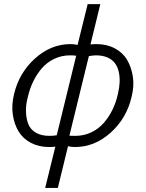

<svg xmlns="http://www.w3.org/2000/svg" viewBox="-20 -710 714 940"><path d="M201.2 210 251 7.8Q240.2 9.8 220.2 9.8Q170.4 9.8 131.3 -10.7Q92.3 -31.2 71 -66.4Q49.8 -101.6 42.7 -148.7Q35.6 -195.8 48.8 -249Q72.8 -352.5 150.9 -423.3Q229 -494.1 325.2 -494.1Q342.3 -494.1 359.9 -490.2L409.2 -689.9H471.2L422.9 -492.2Q433.1 -494.1 452.1 -494.1Q502.4 -494.1 541.5 -473.6Q580.6 -453.1 601.8 -417.7Q623 -382.3 630.4 -335.2Q637.7 -288.1 624 -234.9Q600.1 -131.3 522 -60.8Q443.8 9.8 347.2 9.8Q330.6 9.8 313 5.9L263.2 210ZM222.2 -44.9Q243.2 -44.9 257.8 -47.9L353 -437Q344.2 -439 323.2 -439Q281.7 -439 246.1 -422.1Q210.4 -405.3 185.3 -376.2Q160.2 -347.2 142.8 -311.5Q125.5 -275.9 116.2 -234.9Q106 -197.3 107.2 -162.8Q108.4 -128.4 118.7 -102.3Q128.9 -76.2 155.3 -60.5Q181.6 -44.9 222.2 -44.9ZM349.1 -44.9Q390.6 -44.9 426.3 -61.8Q461.9 -78.6 487.3 -107.4Q512.7 -136.2 530.3 -172.1Q547.9 -208 557.1 -249Q564.5 -280.3 565.7 -307.4Q566.9 -334.5 561.3 -358.9Q555.7 -383.3 542.5 -400.9Q529.3 -418.5 505.9 -428.7Q482.4 -439 450.2 -439Q434.6 -439 415 -435.1L319.8 -45.9Q324.2 -44.9 349.1 -44.9Z"/></svg>

Font: HK Grotesk Light Italic
Style: Regular
Weight: 300
Italic angle: -13°
Designer: Alfredo Marco Pradil and Stefan Peev
Foundry: Hanken Design Co.
Version: Version 1.000;PS 001.000;hotconv 1.0.88;makeotf.lib2.5.64775